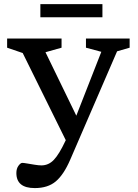

<svg xmlns="http://www.w3.org/2000/svg" viewBox="-20 -704 687 956"><path d="M153 232.5Q61.5 232.5 61.5 157.5Q61.5 135.5 72 121.2Q82.5 107 91 107Q97.5 107 115 110Q132.5 113 152.5 116.2Q172.5 119.5 186 119.5Q222 119.5 248.2 91.8Q274.5 64 305 -1L307.5 -6L93 -440L15.5 -466.5V-512H286.5V-466.5L206.5 -444L360 -128L484.5 -446L408 -466.5V-512H625.5V-466.5L563 -448.5L329.5 91.5Q297.5 165.5 258 199Q218.5 232.5 153 232.5ZM181 -618V-683.5H490V-618Z"/></svg>

Font: Newsreader Caption
Style: Regular
Weight: 400
Designer: Hugues Gentile
Foundry: Production Type
Version: Version 1.001